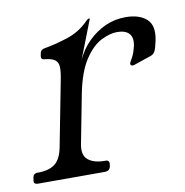

<svg xmlns="http://www.w3.org/2000/svg" viewBox="-86 -524 562 582"><g transform="rotate(-10 194.5 -233.0)"><path d="M-14 0Q-29 0 -26 -13L-25 -20Q-23 -33 -10 -33H-8Q25 -33 43.5 -47Q62 -61 69 -96L108 -297Q113 -322 112.5 -336.5Q112 -351 102.5 -358.5Q93 -366 70 -368Q59 -369 61 -380L63 -390Q65 -399 78 -401Q108 -406 147.5 -418.5Q187 -431 216 -461Q221 -466 224 -466H225Q227 -466 227 -465L181 -347Q196 -379 219.5 -402Q243 -425 272 -438Q301 -451 334 -451Q376 -451 398.5 -431Q421 -411 412 -366Q407 -342 402.5 -333.5Q398 -325 389 -322L339 -305Q337 -304 335 -303.5Q333 -303 331 -303Q323 -303 324 -311Q325 -313 326 -315Q327 -317 328 -319Q336 -332 339.5 -343Q343 -354 345 -363Q349 -387 337.5 -399Q326 -411 301 -411Q279 -411 252 -397.5Q225 -384 201 -348Q177 -312 164 -247L135 -97Q128 -62 146 -47.5Q164 -33 196 -33H199Q212 -33 210 -20L209 -13Q206 0 191 0Z"/></g></svg>

Font: Young Serif Light
Style: Italic
Weight: 300
Italic angle: -10.979°
Designer: Bastien Sozeau
Foundry: NBR — Bastien Sozeau
Version: Version 5.001